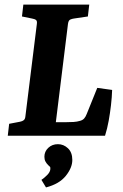

<svg xmlns="http://www.w3.org/2000/svg" viewBox="-20 -593 538 839"><path d="M405 -209 470 -200Q469 -168 465 -133.5Q461 -99 455 -65.5Q449 -32 439 0H14L20 -52L67 -61Q78 -63 84 -68Q90 -73 91 -85L141 -488Q143 -501 137.5 -505.5Q132 -510 120 -512L76 -521L82 -573H370L364 -521L303 -512Q295 -511 287 -507.5Q279 -504 277 -488L224 -59H266Q286 -59 301.5 -60Q317 -61 330 -65Q341 -68 347.5 -75Q354 -82 359 -95ZM181 226 161 193Q173 185 186 172Q199 159 200 146Q201 138 197.5 135Q194 132 190 128Q183 121 178.5 112.5Q174 104 174 92Q174 69 191 53Q208 37 233 37Q258 37 277 55Q296 73 296 106Q296 140 267.5 175.5Q239 211 181 226Z"/></svg>

Font: Rasa
Style: Bold Italic
Weight: 700
Italic angle: -7.10001°
Designer: Anna Giedrys (Yrsa+Rasa design), David Brezina (Yrsa art-direction, Rasa art-direction, design)
Foundry: Rosetta Type Foundry
Version: Version 2.004